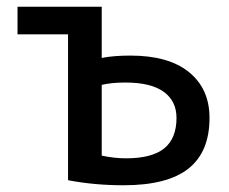

<svg xmlns="http://www.w3.org/2000/svg" viewBox="-20 -540 679 570"><path d="M282 -78Q319 -70 354 -70Q431 -70 467.5 -99.5Q504 -129 504 -190Q504 -240 466 -267.5Q428 -295 352 -295Q311 -295 282 -288ZM282 -368Q317 -375 367 -375Q481 -375 541.5 -325.5Q602 -276 602 -190Q602 -89 539.5 -39.5Q477 10 347 10Q260 10 182 -5V-438H32V-520H282Z"/></svg>

Font: Mplus 1p Medium
Style: Regular
Weight: 500
Version: Version 1.061